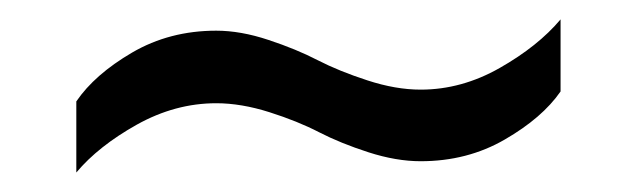

<svg xmlns="http://www.w3.org/2000/svg" viewBox="-20 -400 660 199"><path d="M59.1 -221.2V-294.9Q78.1 -322.8 116.9 -345.5Q155.8 -368.2 204.1 -368.2Q229.5 -368.2 258.3 -358.6Q287.1 -349.1 309.3 -337.6Q331.5 -326.2 360.8 -316.7Q390.1 -307.1 416 -307.1Q458.5 -307.1 498 -329.6Q537.6 -352.1 561 -379.9V-305.2Q542 -277.8 503.2 -255.4Q464.4 -232.9 416 -232.9Q390.6 -232.9 361.8 -242.2Q333 -251.5 310.8 -262.9Q288.6 -274.4 259.3 -283.7Q230 -293 204.1 -293Q161.6 -293 121.8 -270.8Q82 -248.5 59.1 -221.2Z"/></svg>

Font: Archivo Light
Style: Regular
Weight: 300
Designer: Hector Gatti
Foundry: Omnibus-Type
Version: Version 2.001